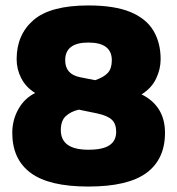

<svg xmlns="http://www.w3.org/2000/svg" viewBox="-20 -674 650 704"><path d="M304 10Q160 10 92.5 -40Q25 -90 25 -187Q25 -234 47.5 -274Q70 -314 109 -333Q75 -354 58 -387Q41 -420 41 -457Q41 -547 103 -600.5Q165 -654 304 -654Q400 -654 458 -630Q516 -606 542.5 -561.5Q569 -517 569 -457Q569 -420 552 -385Q535 -350 499 -328Q585 -285 585 -187Q585 -90 517 -40Q449 10 304 10ZM329 -380Q361 -391 375.5 -407Q390 -423 390 -453Q390 -518 304 -518Q219 -518 219 -453Q219 -402 273 -391ZM304 -125Q357 -125 381.5 -141.5Q406 -158 406 -191Q406 -220 390 -235Q374 -250 337 -258L269 -272Q239 -265 221 -248Q203 -231 203 -197Q203 -125 304 -125Z"/></svg>

Font: Kanit
Style: Bold
Weight: 700
Designer: Katatrad Team
Foundry: CadsonDemak
Version: Version 2.000; ttfautohint (v1.8.3)